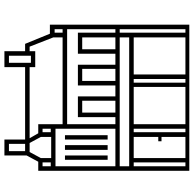

<svg xmlns="http://www.w3.org/2000/svg" viewBox="-24 -732 898 891"><g transform="rotate(-90 425.5 -286.0)"><path d="M130 -236V-434H150V-236ZM79 143V-558H121L150 -612V-715H224V-619H560V-715H634V-619H668L715 -504H757V143ZM100 125H118V-115H100ZM100 -136H698V-180H100ZM100 -200H274V-478H100ZM100 -500H118V-538H100ZM138 125H236V14H216V-1H236V-115H138ZM138 -498H236V-546L208 -598H166L138 -546ZM170 -619H204V-694H170ZM176 -236V-434H198V-236ZM224 -236V-434H244V-236ZM230 -598 253 -558H295V-445H698V-488L655 -598H634V-572H560V-598ZM258 125H274V-115H258ZM258 -500H274V-538H258ZM295 125H468V-115H295ZM295 -200H328V-374H424V-200H475V-374H571V-200H622V-374H720V-200H736V-424H295ZM349 -200H404V-354H349ZM488 125H505V-115H488ZM496 -200H552V-354H496ZM526 125H698V-115H526ZM580 -592H613V-694H580ZM643 -200H698V-354H643ZM720 125H736V-180H720ZM720 -445H736V-482H720Z"/></g></svg>

Font: Teller
Style: Regular
Weight: 400
Version: Version 3.020;FEAKit 1.0